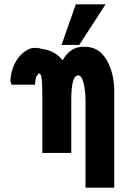

<svg xmlns="http://www.w3.org/2000/svg" viewBox="-20 -708 600 889"><path d="M265 -500 331 -688H469L347 -500ZM33 -316Q30 -326 28 -334Q31 -387 56 -427.5Q81 -468 122 -484Q147 -490 176 -481Q236 -473 270 -429Q301 -483 348 -490Q364 -493 383 -491Q438 -487 471 -435Q504 -383 509 -301V161H376V-243Q376 -288 367 -323.5Q358 -359 342 -359Q310 -359 310 -247V0H176V-264Q176 -311 174 -333.5Q172 -356 169.5 -361Q167 -366 160 -368Q156 -368 155 -362Q145 -357 142 -316Z"/></svg>

Font: Coval
Style: ExtraBold
Weight: 800
Foundry: Context Ltd
Version: Version 001.000